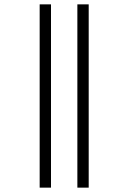

<svg xmlns="http://www.w3.org/2000/svg" viewBox="-20 -815 517 881"><path d="M335 46H387V-795H335ZM162 46H214V-795H162Z"/></svg>

Font: Noto Sans Kannada UI Condensed Light
Style: Regular
Weight: 300
Width: 3
Designer: Jelle Bosma - Monotype Design Team
Foundry: Monotype Imaging Inc.
Version: Version 2.005